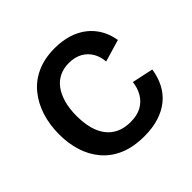

<svg xmlns="http://www.w3.org/2000/svg" viewBox="-140 -676 833 833"><g transform="rotate(-45 276.0 -260.0)"><path d="M302 13Q234 13 185.5 -8Q137 -29 106 -66Q75 -103 60 -151Q45 -199 45 -254Q45 -313 61 -363.5Q77 -414 108.5 -452.5Q140 -491 187 -512Q234 -533 296 -533Q342 -533 380 -521Q418 -509 446 -486.5Q474 -464 491.5 -433Q509 -402 515 -364L413 -334Q411 -365 396.5 -390Q382 -415 356 -429.5Q330 -444 293 -444Q261 -444 235.5 -431.5Q210 -419 192.5 -395.5Q175 -372 165 -337.5Q155 -303 155 -257Q155 -198 172 -157Q189 -116 222 -94.5Q255 -73 303 -73Q344 -73 371 -88.5Q398 -104 413 -130Q428 -156 432 -189L530 -168Q524 -127 506.5 -93Q489 -59 460 -35.5Q431 -12 391.5 0.5Q352 13 302 13Z"/></g></svg>

Font: Bricolage Grotesque 48pt Condensed ExtraBold Medium
Style: Regular
Weight: 500
Version: Version 1.000;gftools[0.9.30]